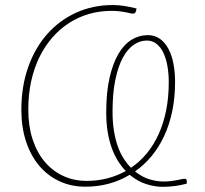

<svg xmlns="http://www.w3.org/2000/svg" viewBox="-20 -731 811 760"><path d="M719 -4Q696.5 2 673 5.2Q649.5 8.5 623.5 8.5Q593 8.5 559 -2.2Q525 -13 493.5 -39Q454.5 -15.5 410.5 -3.8Q366.5 8 318 8Q261.5 8 215 -13.8Q168.5 -35.5 135 -75.2Q101.5 -115 83 -171.2Q64.5 -227.5 64.5 -296.5Q64.5 -388.5 91.5 -465Q118.5 -541.5 166.8 -596Q215 -650.5 281.2 -680.8Q347.5 -711 426 -711Q448.5 -711 469.8 -707.8Q491 -704.5 520.5 -697.5L518.5 -688Q516 -677 506.5 -677Q501.5 -677 494.8 -678.8Q488 -680.5 478 -682.5Q468 -684.5 454.2 -686.2Q440.5 -688 421 -688Q375 -688 332.5 -675.8Q290 -663.5 253.5 -640Q217 -616.5 187.2 -582.5Q157.5 -548.5 136.2 -505.2Q115 -462 103.5 -409.8Q92 -357.5 92 -297.5Q92 -232 109 -179.8Q126 -127.5 156.8 -91Q187.5 -54.5 229.8 -34.8Q272 -15 323 -15Q366 -15 404.8 -25Q443.5 -35 478 -54Q461.5 -71 447.2 -93.5Q433 -116 422.5 -144.8Q412 -173.5 406.2 -208.8Q400.5 -244 400.5 -286.5Q400.5 -365 413.5 -422.5Q426.5 -480 448.8 -517.8Q471 -555.5 501 -573.8Q531 -592 565 -592Q592.5 -592 612.8 -577.5Q633 -563 646.5 -538Q660 -513 666.5 -479.2Q673 -445.5 673 -407Q673 -344.5 661.8 -290.8Q650.5 -237 629.8 -192.5Q609 -148 579.8 -112.8Q550.5 -77.5 514.5 -52.5Q542.5 -30 572 -21.2Q601.5 -12.5 627 -12.5Q642.5 -12.5 656.2 -14.2Q670 -16 680.8 -18Q691.5 -20 699 -21.8Q706.5 -23.5 710 -23.5Q719.5 -23.5 719.5 -14ZM425.5 -289Q425.5 -247.5 431 -213.5Q436.5 -179.5 446.2 -152Q456 -124.5 469.5 -103.5Q483 -82.5 498.5 -67Q533 -90 560.5 -123.2Q588 -156.5 607.5 -199Q627 -241.5 637.5 -293.2Q648 -345 648 -405Q648 -439 642.8 -469.2Q637.5 -499.5 626.8 -522Q616 -544.5 599.5 -557.5Q583 -570.5 561 -570.5Q534 -570.5 509.5 -553.8Q485 -537 466.2 -502.5Q447.5 -468 436.5 -415Q425.5 -362 425.5 -289Z"/></svg>

Font: Lato Thin
Style: Italic
Weight: 200
Italic angle: -7°
Designer: Lukasz Dziedzic
Foundry: tyPoland Lukasz Dziedzic
Version: Version 2.007; 2014-02-27